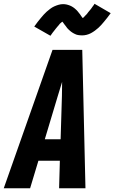

<svg xmlns="http://www.w3.org/2000/svg" viewBox="-43 -1000 608 1020"><path d="M-23 0 236 -735H394L411 0H271L275 -146H161L117 0ZM279 -260 286 -490Q286 -509 286.5 -527.5Q287 -546 287 -565Q281 -546 275.5 -527.5Q270 -509 264 -490L195 -260ZM225 -810 139 -859Q148 -872 157 -883.5Q166 -895 174 -904.5Q182 -914 189.5 -922.5Q197 -931 205 -938Q213 -945 223.5 -953Q234 -961 245 -966Q256 -971 268 -974.5Q280 -978 292 -978Q297 -978 301.5 -977.5Q306 -977 311 -976Q316 -975 320 -973.5Q324 -972 328.5 -970.5Q333 -969 337 -966.5Q341 -964 344.5 -962Q348 -960 351 -957.5Q354 -955 358 -951.5Q362 -948 365.5 -944.5Q369 -941 371.5 -937.5Q374 -934 376.5 -931Q379 -928 381.5 -925Q384 -922 386.5 -917.5Q389 -913 392.5 -909Q396 -905 398.5 -902Q401 -899 401 -897Q399 -897 396.5 -897.5Q394 -898 392 -898H389Q389 -899 392.5 -901Q396 -903 400 -906.5Q404 -910 405.5 -912Q407 -914 409 -916Q411 -918 413 -920Q415 -922 417.5 -924.5Q420 -927 421.5 -929.5Q423 -932 425.5 -935Q428 -938 430.5 -941Q433 -944 436 -947.5Q439 -951 442 -955Q445 -959 447.5 -963Q450 -967 453.5 -971Q457 -975 459 -980L545 -930Q536 -917 527 -906Q518 -895 510 -885Q502 -875 494.5 -867Q487 -859 479.5 -852Q472 -845 461 -837Q450 -829 439.5 -823.5Q429 -818 417 -815Q405 -812 393 -812Q388 -812 383.5 -812.5Q379 -813 374 -813.5Q369 -814 364.5 -815.5Q360 -817 356 -819Q352 -821 348 -823Q344 -825 340.5 -827.5Q337 -830 333.5 -832.5Q330 -835 326.5 -838.5Q323 -842 319.5 -845Q316 -848 313.5 -851.5Q311 -855 308.5 -858.5Q306 -862 303.5 -865Q301 -868 298 -872Q295 -876 292 -880.5Q289 -885 286 -887.5Q283 -890 284 -892H295Q296 -892 296 -891Q295 -890 292 -888Q289 -886 285 -882.5Q281 -879 279 -877.5Q277 -876 275 -874Q273 -872 271.5 -869.5Q270 -867 267.5 -864.5Q265 -862 263 -859.5Q261 -857 258.5 -854Q256 -851 253.5 -848Q251 -845 248.5 -841.5Q246 -838 243 -834.5Q240 -831 237 -827Q234 -823 231 -818.5Q228 -814 225 -810Z"/></svg>

Font: Iosevka Heavy Oblique
Style: Regular
Weight: 900
Italic angle: -9°
Monospace: yes
Designer: Belleve Invis
Foundry: Belleve Invis
Version: Version 32.5.0; ttfautohint (v1.8.4)